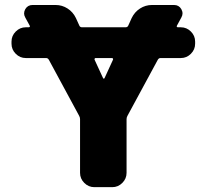

<svg xmlns="http://www.w3.org/2000/svg" viewBox="-20 -775 829 774"><path d="M435.5 -534.2Q436.5 -537.1 435.1 -539.1Q433.6 -541 431.6 -541H365.2Q363.3 -541 361.8 -539.1Q360.4 -537.1 361.3 -534.2L395.5 -460Q396.5 -458 398.4 -458Q400.4 -458 401.4 -460ZM84 -541Q60.5 -541 43.5 -558.1Q26.4 -575.2 26.4 -598.6V-607.4Q26.4 -630.9 43.5 -647.9Q60.5 -665 84 -665H95.7Q98.6 -665 100.1 -667Q101.6 -668.9 99.6 -671.9L82 -704.1Q77.1 -712.9 77.1 -720.7Q77.1 -729.5 82 -738.3Q91.8 -754.9 111.3 -754.9H204.1Q230.5 -754.9 252.4 -740.7Q274.4 -726.6 286.1 -702.1L299.8 -671.9Q302.7 -665 310.5 -665H486.3Q494.1 -665 497.1 -671.9L510.7 -702.1Q522.5 -726.6 544.4 -740.7Q566.4 -754.9 592.8 -754.9H681.6Q701.2 -754.9 710.9 -738.3Q715.8 -729.5 715.8 -720.7Q715.8 -712.9 710.9 -704.1L693.4 -671.9Q691.4 -668.9 692.9 -667Q694.3 -665 697.3 -665H709Q732.4 -665 749.5 -647.9Q766.6 -630.9 766.6 -607.4V-598.6Q766.6 -575.2 749.5 -558.1Q732.4 -541 709 -541H627Q620.1 -541 616.2 -534.2L494.1 -308.6Q490.2 -301.8 490.2 -294.9V-78.1Q490.2 -54.7 473.1 -37.6Q456.1 -20.5 432.6 -20.5H360.4Q336.9 -20.5 319.8 -37.6Q302.7 -54.7 302.7 -78.1V-294.9Q302.7 -301.8 298.8 -308.6L176.8 -534.2Q172.9 -541 166 -541Z"/></svg>

Font: Gen Jyuu Gothic Heavy
Style: Bold
Weight: 900
Designer: [Source Han Sans]
Ryoko NISHIZUKA  (kana & ideographs); Paul D. Hunt (Latin, Greek & Cyrillic); Wenlong ZHANG  (bopomofo
Version: Version 1.002.20150607